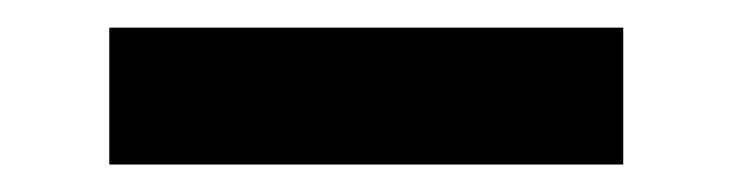

<svg xmlns="http://www.w3.org/2000/svg" viewBox="-20 -20 530 139"><path d="M59.1 99.1V0H431.2V99.1Z"/></svg>

Font: Rawline SemiBold
Style: Regular
Weight: 600
Designer: Matt McInerney, Pablo Impallari, Rodrigo Fuenzalida
Foundry: Matt McInerney, Pablo Impallari, Rodrigo Fuenzalida
Version: Version 4.020;PS 004.020;hotconv 1.0.88;makeotf.lib2.5.64775